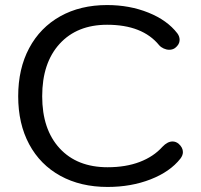

<svg xmlns="http://www.w3.org/2000/svg" viewBox="-20 -730 796 760"><path d="M52 -349Q52 -458 95.5 -539.5Q139 -621 218.5 -665.5Q298 -710 404 -710Q493 -710 567.5 -680Q642 -650 682 -598Q691 -586 691 -572Q691 -554 673 -540Q663 -533 650 -533Q639 -533 628 -538Q617 -543 610 -551Q544 -632 404 -632Q285 -632 216 -556.5Q147 -481 147 -349Q147 -218 216 -143Q285 -68 406 -68Q478 -68 533 -89Q588 -110 623 -149Q643 -170 663 -170Q676 -170 687 -161Q704 -146 704 -128Q704 -115 694 -102Q653 -50 576 -20Q499 10 406 10Q299 10 219 -34Q139 -78 95.5 -159Q52 -240 52 -349Z"/></svg>

Font: Kodchasan Medium
Style: Regular
Weight: 500
Designer: Katatrad Aksorn Co.,Ltd.
Foundry: Cadson Demak Co.,Ltd.
Version: Version 1.000; ttfautohint (v1.6)